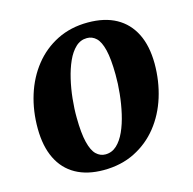

<svg xmlns="http://www.w3.org/2000/svg" viewBox="-89 -655 759 757"><g transform="rotate(-15 290.0 -276.0)"><path d="M333 -565Q401.5 -565 448.5 -539Q495.5 -513 520.5 -463.2Q545.5 -413.5 546 -341Q546 -269 526 -205Q506 -141 467 -92Q428 -43 371.8 -14.8Q315.5 13.5 244 13.5Q177.5 13.5 130.8 -12.5Q84 -38.5 59.5 -88.8Q35 -139 34.5 -211Q34 -283.5 54 -347.5Q74 -411.5 112.8 -460.2Q151.5 -509 207.2 -537Q263 -565 333 -565ZM314 -506.5Q287.5 -506.5 267.8 -488Q248 -469.5 234 -438.5Q220 -407.5 211 -369.2Q202 -331 197.8 -290.5Q193.5 -250 194 -213.5Q194.5 -149.5 203.8 -112.5Q213 -75.5 229.2 -60Q245.5 -44.5 266.5 -44.5Q293 -44.5 312.8 -62.8Q332.5 -81 346.5 -112Q360.5 -143 369.2 -181.5Q378 -220 382.2 -260.8Q386.5 -301.5 386 -338.5Q385.5 -403 376.5 -439.5Q367.5 -476 351.5 -491.2Q335.5 -506.5 314 -506.5Z"/></g></svg>

Font: Merriweather 28pt ExtraBold
Style: Italic
Weight: 800
Italic angle: -7.8°
Version: Version 2.101